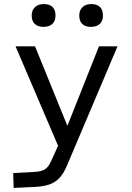

<svg xmlns="http://www.w3.org/2000/svg" viewBox="-20 -694 654 948"><path d="M56.8 -465.3H153L330.1 -29.8L314.7 48.5H276.4ZM310.7 123.5Q293.9 163.6 272.3 185.9Q250.6 208.1 222.5 217.2Q194.3 226.3 157.5 228.6L47.4 233.9L45.1 160.6L138.9 155.6Q167.4 154.6 184.5 149.5Q201.6 144.3 212.3 133.3Q223 122.3 231.7 103L290.2 -26H294.2L468.7 -465.3H560.3ZM194.3 -561.3Q167.2 -561.3 151.9 -575.6Q136.5 -590 136.5 -617Q136.5 -642.9 152.3 -658.4Q168.2 -673.9 195.3 -673.9Q254.1 -673.9 254.1 -617.2Q254.1 -590 238.3 -575.6Q222.5 -561.3 194.3 -561.3ZM428.4 -561.3Q401.4 -561.3 386.3 -575.6Q371.3 -590 371.3 -617Q371.3 -642.9 387.2 -658.4Q403 -673.9 429.5 -673.9Q488.3 -673.9 488.3 -617.2Q488.3 -590 472.5 -575.6Q456.7 -561.3 428.4 -561.3Z"/></svg>

Font: Intel One Mono Light
Style: Regular
Weight: 300
Monospace: yes
Designer: Fred Shallcrass
Foundry: Frere-Jones Type LLC
Version: Version 1.004